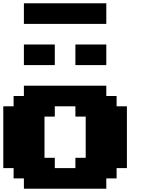

<svg xmlns="http://www.w3.org/2000/svg" viewBox="-20 -1145 915 1165"><path d="M125 0H625V-62.5H687.5V-125H750V-500H687.5V-562.5H625V-625H125V-562.5H62.5V-500H0V-125H62.5V-62.5H125ZM437.5 -125H312.5V-187.5H250V-437.5H312.5V-500H437.5V-437.5H500V-187.5H437.5ZM437.5 -750H625V-875H437.5ZM125 -750H312.5V-875H125ZM125 -1000H625V-1125H125Z"/></svg>

Font: Faithful 32x
Style: Bold
Weight: 400
Foundry: Faithful Resource Pack
Version: Version 1.0; January 27, 2023